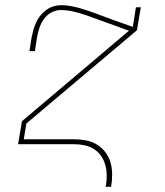

<svg xmlns="http://www.w3.org/2000/svg" viewBox="-20 -558 640 743"><path d="M389 165Q393 144 393 123Q393 102 388 82.5Q383 63 372 46.5Q361 30 344.5 19.5Q328 9 308 4.5Q288 0 267 0H50L65 -89L479 -439L419 -461Q394 -470 369 -479Q344 -488 319 -497Q294 -506 267.5 -512.5Q241 -519 214 -519Q195 -519 177.5 -509Q160 -499 149 -483Q138 -467 132 -448.5Q126 -430 123 -412L115 -360H94L102 -412Q105 -427 109 -441.5Q113 -456 119.5 -470.5Q126 -485 136 -497.5Q146 -510 159 -519.5Q172 -529 187 -533.5Q202 -538 217 -538Q235 -538 254 -534.5Q273 -531 290.5 -526Q308 -521 325 -515Q342 -509 359 -503L361 -502Q377 -496 393 -490Q409 -484 426 -478L494 -454L506 -530H525L510 -441L82 -80L72 -19H267Q291 -19 314 -14.5Q337 -10 356 2Q375 14 388.5 32Q402 50 408 72Q414 94 414 117.5Q414 141 410 165Z"/></svg>

Font: Iosevka Slab Thin Extended
Style: Italic
Weight: 100
Width: 7
Italic angle: -9°
Monospace: yes
Designer: Belleve Invis
Foundry: Belleve Invis
Version: Version 11.1.0; ttfautohint (v1.8.3)